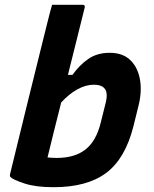

<svg xmlns="http://www.w3.org/2000/svg" viewBox="-20 -770 640 800"><path d="M333 -739Q317 -676 299.5 -604Q282 -532 263 -458H282Q311 -499 348 -524.5Q385 -550 437 -550Q492 -550 523.5 -519Q555 -488 563.5 -437Q572 -386 556 -325L536 -244Q502 -109 422.5 -49.5Q343 10 203 10Q129 10 82 -5.5Q35 -21 24 -32Q20 -36 22 -45Q57 -189 90.5 -325Q124 -461 161 -610Q170 -645 178.5 -680Q187 -715 197 -750H325Q335 -750 333 -739ZM371 -417Q337 -417 302 -397.5Q267 -378 235 -343Q219 -282 205 -224Q191 -166 178 -114Q195 -112 217 -112Q291 -112 336 -147Q381 -182 400 -260L420 -340Q432 -387 413 -404Q401 -417 371 -417Z"/></svg>

Font: Recursive Mn Lnr St
Style: Bold Italic
Weight: 700
Italic angle: -15°
Monospace: yes
Version: Version 1.079;hotconv 1.0.112;makeotfexe 2.5.65598; ttfautoh